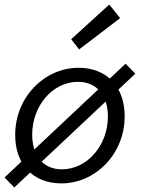

<svg xmlns="http://www.w3.org/2000/svg" viewBox="-21 -797 641 847"><path d="M250 12C398 12 529 -115 529 -285C529 -411 453 -498 326 -498C177 -498 46 -371 46 -201C46 -75 122 12 250 12ZM252 -50C168 -50 121 -112 121 -203C121 -330 211 -436 323 -436C407 -436 455 -375 455 -283C455 -156 364 -50 252 -50ZM42 30 576 -472 533 -516 -1 -14 42 30ZM328 -579 509 -717 461 -777 293 -624 328 -579Z"/></svg>

Font: Source Code Variable
Style: Italic
Weight: 400
Italic angle: -11°
Monospace: yes
Designer: Paul D. Hunt, Teo Tuominen
Foundry: Adobe Systems Incorporated
Version: Version 1.005;PS 1.0;hotconv 16.6.54;makeotf.lib2.5.65590